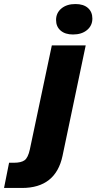

<svg xmlns="http://www.w3.org/2000/svg" viewBox="-141 -765 478 952"><path d="M-96 42H-73Q-36 42 -19 29.5Q-2 17 7 -24L116 -540H284L169 8Q135 167 -32 167H-121ZM137 -666Q137 -701 163.5 -723Q190 -745 233 -745Q273 -745 295 -725.5Q317 -706 317 -673Q317 -638 290.5 -616Q264 -594 221 -594Q182 -594 159.5 -613.5Q137 -633 137 -666Z"/></svg>

Font: Mona Sans ExtraBold
Style: Italic
Weight: 800
Italic angle: -11.7°
Designer: Deni Anggara
Foundry: GitHub
Version: Version 2.000